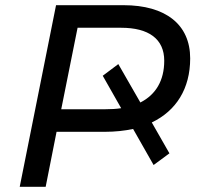

<svg xmlns="http://www.w3.org/2000/svg" viewBox="-20 -720 772 740"><path d="M713 -495C713 -625 619 -700 456 -700H196L56 0H156L198 -212H385C424 -212 460 -216 493 -223L572 -84L633 -129L565 -248C659 -293 713 -378 713 -495ZM521 -325 436 -473 376 -428 447 -303C428 -300 408 -299 387 -299H216L279 -613H447C553 -613 613 -570 613 -486C613 -409 580 -355 521 -325Z"/></svg>

Font: AWKNG-Font Medium
Style: Italic
Weight: 500
Italic angle: -11.3°
Designer: Awakening Church
Foundry: Awakening Church
Version: Version 1.700;PS 001.700;hotconv 1.0.88;makeotf.lib2.5.64775